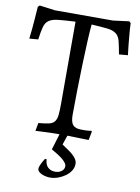

<svg xmlns="http://www.w3.org/2000/svg" viewBox="-96 -713 737 1010"><g transform="rotate(10 273.0 -208.0)"><path d="M253 0Q234 0 212 0.5Q190 1 170 2Q147 3 125 4L133 -39Q168 -42 188 -46.5Q208 -51 218 -63.5Q228 -76 230.5 -99Q233 -122 233 -162V-598Q174 -595 141.5 -591.5Q109 -588 92 -576Q75 -564 68.5 -540Q62 -516 56 -472L9 -468Q12 -494 15 -523Q17 -548 19.5 -578.5Q22 -609 24 -641L33 -649L116 -638H426L511 -649L520 -641Q521 -609 524 -579Q527 -549 529 -525Q532 -497 535 -472L488 -468Q480 -513 473.5 -538Q467 -563 450.5 -575.5Q434 -588 403.5 -591.5Q373 -595 319 -598Q316 -568 313 -511Q310 -454 308 -385.5Q306 -317 304.5 -245Q303 -173 303 -112Q303 -75 316 -59.5Q329 -44 360 -44Q373 -44 383.5 -44Q394 -44 401 -45Q409 -46 415 -47L418 -43L409 3Q389 3 370 2Q353 1 333 1Q313 1 295 0L278 50Q290 59 305 68.5Q320 78 333 89Q346 100 354.5 112.5Q363 125 363 139Q363 159 352 176Q341 193 323.5 205.5Q306 218 285 225.5Q264 233 243 233Q232 233 220 230.5Q208 228 198 223.5Q188 219 181.5 212.5Q175 206 175 197Q175 187 183.5 170Q192 153 200 141H209Q210 169 225 183.5Q240 198 264 198Q284 198 298 187.5Q312 177 312 160Q312 151 304.5 141.5Q297 132 284.5 122Q272 112 257 103Q242 94 227 85Z"/></g></svg>

Font: Alegreya
Style: Regular
Weight: 400
Designer: Juan Pablo del Peral
Foundry: Juan Pablo del Peral
Version: Version 1.003